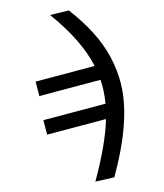

<svg xmlns="http://www.w3.org/2000/svg" viewBox="-139 -868 1011 1184"><g transform="rotate(15 367.0 -276.0)"><path d="M46.9 -707.5 151.9 -764.6Q256.8 -719.7 337.4 -667Q418 -614.3 477.5 -550Q537.1 -485.8 577.9 -413.1Q618.7 -340.3 643.1 -250.5Q667.5 -160.6 678.2 -62.5Q689 35.6 689 156.7L583 212.9Q583 -26.9 546.4 -176.8L220.7 9.8L175.3 -70.3L519 -267.6Q492.7 -339.8 451.2 -401.9L112.8 -207.5L67.4 -287.6L394 -475.1Q275.9 -606 46.9 -707.5Z"/></g></svg>

Font: Interop Med
Style: Regular
Weight: 500
Designer: Rasmus Andersson, Google, Jang Haemin
Foundry: jhaemin
Version: Version 1.007